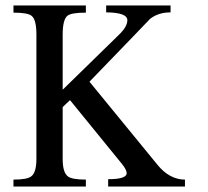

<svg xmlns="http://www.w3.org/2000/svg" viewBox="-20 -683 762 703"><path d="M657.2 0H376V-26.9Q443.8 -26.9 443.8 -48.8Q443.8 -61.5 426.3 -83L236.3 -316.4L209.5 -291V-100.6Q209.5 -51.8 228.5 -37.1Q243.7 -25.4 294.4 -25.4V0H29.3V-25.4Q79.1 -25.4 94.2 -37.1Q113.3 -51.3 113.3 -100.6V-556.6Q113.3 -611.3 95.7 -625Q82 -636.7 29.3 -636.7V-663.1H294.4V-636.7Q241.2 -636.7 227.1 -625.5Q209.5 -611.3 209.5 -556.6V-354.5L416 -556.2Q446.3 -585.4 446.3 -608.9Q446.3 -637.2 368.7 -637.7V-663.1H604.5V-637.7Q559.6 -637.7 529.3 -613.8Q527.8 -612.3 471.7 -553.7L307.6 -383.8L556.2 -80.1Q600.6 -25.4 657.2 -25.4Z"/></svg>

Font: Accordance
Style: Regular
Weight: 400
Version: Version 1.1 (build May 11, 2018) Miklal Software Solutions, 